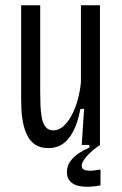

<svg xmlns="http://www.w3.org/2000/svg" viewBox="-20 -548 462 726"><path d="M163 12Q132 12 112.5 -1.5Q93 -15 82.5 -37Q72 -59 67 -84.5Q62 -110 61 -133Q60 -156 60 -173V-528H132V-199Q132 -175 133 -150Q134 -125 138 -103Q142 -81 152.5 -68Q163 -55 182 -55Q202 -55 220 -71Q238 -87 252 -114Q266 -141 274.5 -173Q283 -205 286 -237V-528H358V-200V0H289L298 -136H284Q274 -84 257 -51.5Q240 -19 217 -3.5Q194 12 163 12ZM360 153Q341 157 319 158Q297 159 277.5 155Q258 151 245.5 138Q233 125 233 103Q233 79 246.5 61Q260 43 279.5 30.5Q299 18 318 10V-4H358V0Q325 23 307 44Q289 65 289 78Q289 89 296.5 93Q304 97 316 97.5Q328 98 339.5 96Q351 94 360 93Z"/></svg>

Font: Bricolage Grotesque Condensed Light
Style: Regular
Weight: 300
Width: 3
Designer: Mathieu Triay
Foundry: Atelier Triay
Version: Version 1.000;gftools[0.9.30]